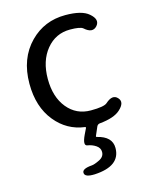

<svg xmlns="http://www.w3.org/2000/svg" viewBox="-120 -634 750 961"><g transform="rotate(-15 254.5 -153.0)"><path d="M250 251Q198 253 197 230Q195 208 247 204Q261 203 287.5 190Q314 177 314 152Q314 131 294.5 118Q275 105 251.5 101.5Q228 98 252 47L267 16Q269 11 264 10Q172 -2 113 -75Q51 -151 51 -271Q51 -402 130 -482Q204 -557 313 -557Q399 -557 434 -526Q474 -492 449 -463Q423 -434 384 -469Q370 -481 317 -481Q242 -481 194 -422.5Q146 -364 146 -270.5Q146 -177 192.5 -120Q239 -63 314 -63Q383 -63 399 -78Q438 -113 462 -86Q486 -60 447 -25Q415 4 341 11Q329 12 324 23L305 67Q303 72 308 73Q384 91 384 150Q384 244 250 251Z"/></g></svg>

Font: Resource Han Rounded CN
Style: Regular
Weight: 400
Designer: Cyano Hao (round all glyphs); Ryoko NISHIZUKA  (kana, bopomofo & ideographs); Paul D. Hunt (Latin, Greek & Cyrillic); Sa
Foundry: Cyano Hao
Version: 0.990